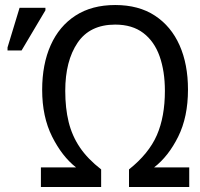

<svg xmlns="http://www.w3.org/2000/svg" viewBox="-20 -745 796 765"><path d="M143 0V-78H283Q227 -122 187.5 -201Q148 -280 148 -387Q148 -489 182 -565Q216 -641 281 -683Q346 -725 439 -725Q533 -725 597.5 -682.5Q662 -640 695.5 -564.5Q729 -489 729 -388Q729 -279 690 -200.5Q651 -122 594 -78H734V0H494V-70Q573 -133 605 -206.5Q637 -280 637 -383Q637 -461 616 -520.5Q595 -580 551 -613.5Q507 -647 439 -647Q338 -647 289 -574.5Q240 -502 240 -383Q240 -314 253.5 -259Q267 -204 298 -158Q329 -112 383 -70V0ZM10 -544V-556L58 -714H161V-704L66 -544Z"/></svg>

Font: Noto Sans SemiCondensed
Style: Regular
Weight: 400
Width: 4
Designer: Monotype Design Team
Foundry: Monotype Imaging Inc.
Version: Version 2.013; ttfautohint (v1.8.4.7-5d5b)